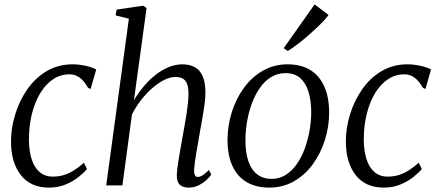

<svg xmlns="http://www.w3.org/2000/svg" viewBox="-20 -843 2002 873"><path d="M202 10Q119 10 74.5 -47.2Q30 -104.5 30 -200Q30 -260 48.8 -321.8Q67.5 -383.5 103.2 -435.5Q139 -487.5 191.2 -519Q243.5 -550.5 310.5 -550.5Q336.5 -550.5 366.2 -544.5Q396 -538.5 417.5 -527L392 -438.5L380.5 -443.5Q368 -465.5 354.8 -479Q341.5 -492.5 327 -498.8Q312.5 -505 295.5 -505Q255.5 -505 222 -483Q188.5 -461 163.8 -420.8Q139 -380.5 125.2 -326.2Q111.5 -272 111.5 -207Q112 -156 124 -118.8Q136 -81.5 160 -60.8Q184 -40 220 -40Q249 -40 272.5 -47.8Q296 -55.5 317.8 -69.5Q339.5 -83.5 361.5 -103L375.5 -74.5Q361 -57 336 -37.2Q311 -17.5 277.5 -3.8Q244 10 202 10Z M836.5 10Q820 10 808 4.2Q796 -1.5 789.8 -14Q783.5 -26.5 784 -47.5Q784.5 -62 787 -82.8Q789.5 -103.5 793.8 -127.8Q798 -152 802.5 -177.5Q807 -203 811 -226.5Q815 -250 819.8 -275Q824.5 -300 828.2 -325Q832 -350 834.5 -373.2Q837 -396.5 837 -416Q837 -445 830.5 -461.8Q824 -478.5 810.8 -485.8Q797.5 -493 777 -493Q753.5 -493 726.5 -479.5Q699.5 -466 672.2 -442.2Q645 -418.5 621.2 -387.8Q597.5 -357 580 -322.5L536.5 0H463L566 -758L505.5 -773L510.5 -799.5L630.5 -817L646.5 -806.5L589 -387Q609 -421 634 -450.8Q659 -480.5 687.5 -502.8Q716 -525 746.8 -537.8Q777.5 -550.5 809.5 -550.5Q842.5 -550.5 866 -537.5Q889.5 -524.5 901.8 -496Q914 -467.5 914 -420Q914 -399 910 -368.8Q906 -338.5 900 -304.8Q894 -271 888.5 -240Q885 -218.5 880.8 -195.2Q876.5 -172 872.8 -149.5Q869 -127 866.2 -107Q863.5 -87 862.5 -71.5Q862 -55.5 866 -47Q870 -38.5 878.5 -38.5Q889.5 -38.5 901.2 -46Q913 -53.5 930 -70L940.5 -49.5Q935 -40 920.2 -26Q905.5 -12 884.2 -1Q863 10 836.5 10Z M1287.5 -550.5Q1349 -550.5 1391 -524.5Q1433 -498.5 1454.8 -449.2Q1476.5 -400 1476.5 -330.5Q1476.5 -267 1457.2 -206.2Q1438 -145.5 1402.5 -96.5Q1367 -47.5 1316.8 -18.8Q1266.5 10 1204.5 10Q1143.5 10 1100.8 -15.5Q1058 -41 1036.2 -89.8Q1014.5 -138.5 1014.5 -206.5Q1014.5 -271 1033.8 -332.5Q1053 -394 1088.8 -443.2Q1124.5 -492.5 1175 -521.5Q1225.5 -550.5 1287.5 -550.5ZM1278.5 -510.5Q1241.5 -510.5 1212.2 -492.2Q1183 -474 1161.2 -442.8Q1139.5 -411.5 1125 -372Q1110.5 -332.5 1103.2 -289.5Q1096 -246.5 1096 -205.5Q1096 -147 1110 -108Q1124 -69 1150.8 -49.2Q1177.5 -29.5 1214.5 -29.5Q1250.5 -29.5 1279.2 -47.8Q1308 -66 1329.8 -97.2Q1351.5 -128.5 1365.8 -167.8Q1380 -207 1387.5 -249.2Q1395 -291.5 1395 -332Q1395 -385.5 1382.8 -425.5Q1370.5 -465.5 1345 -488Q1319.5 -510.5 1278.5 -510.5ZM1270 -624 1410.5 -823 1474 -775Q1466 -763.5 1450.8 -747.2Q1435.5 -731 1415.5 -712.2Q1395.5 -693.5 1373.2 -674.5Q1351 -655.5 1329.2 -639.2Q1307.5 -623 1288.5 -611Z M1724.5 10Q1641.5 10 1597 -47.2Q1552.5 -104.5 1552.5 -200Q1552.5 -260 1571.2 -321.8Q1590 -383.5 1625.8 -435.5Q1661.5 -487.5 1713.8 -519Q1766 -550.5 1833 -550.5Q1859 -550.5 1888.8 -544.5Q1918.5 -538.5 1940 -527L1914.5 -438.5L1903 -443.5Q1890.5 -465.5 1877.2 -479Q1864 -492.5 1849.5 -498.8Q1835 -505 1818 -505Q1778 -505 1744.5 -483Q1711 -461 1686.2 -420.8Q1661.5 -380.5 1647.8 -326.2Q1634 -272 1634 -207Q1634.5 -156 1646.5 -118.8Q1658.5 -81.5 1682.5 -60.8Q1706.5 -40 1742.5 -40Q1771.5 -40 1795 -47.8Q1818.5 -55.5 1840.2 -69.5Q1862 -83.5 1884 -103L1898 -74.5Q1883.5 -57 1858.5 -37.2Q1833.5 -17.5 1800 -3.8Q1766.5 10 1724.5 10Z"/></svg>

Font: Merriweather 60pt Light
Style: Italic
Weight: 300
Italic angle: -7.8°
Version: Version 2.101